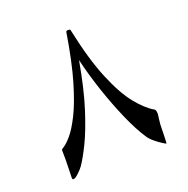

<svg xmlns="http://www.w3.org/2000/svg" viewBox="-110 -611 787 802"><g transform="rotate(-20 283.5 -209.5)"><path d="M507.8 -48.3Q507.8 -44.4 504.9 -25.4Q502 -6.3 502 17.6Q502 28.3 501.5 43Q501 57.6 500.5 68.8Q500 80.1 499 80.1Q497.6 80.1 483.9 71.5Q470.2 63 454.3 50Q438.5 37.1 429.2 23.4Q400.9 -19 371.8 -85Q342.8 -150.9 317.4 -226.3Q292 -301.8 275.4 -372.6Q253.9 -251 227.1 -167.2Q200.2 -83.5 174.6 -31.5Q148.9 20.5 130.4 46.9Q123 57.6 107.4 72.3Q91.8 86.9 84.5 86.9Q78.6 86.9 78.6 80.1Q78.6 62 79.6 42.7Q80.6 23.4 80.6 -3.4Q80.6 -20 80.3 -30.5Q80.1 -41 80.1 -44.4Q80.1 -46.4 92.5 -54.2Q105 -62 125.7 -85.9Q146.5 -109.9 171.1 -158.7Q195.8 -207.5 220.5 -290.5Q245.1 -373.5 265.6 -500.5Q265.6 -506.3 275.4 -506.3Q285.2 -506.3 285.2 -502Q314.9 -361.3 351.6 -273.7Q388.2 -186 426.5 -138.7Q464.8 -91.3 500.5 -70.8Q504.9 -68.8 506.3 -62.3Q507.8 -55.7 507.8 -48.3Z"/></g></svg>

Font: Scheherazade New
Style: Regular
Weight: 400
Designer: SIL International
Foundry: SIL International
Version: Version 4.000